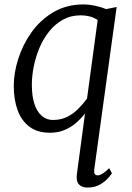

<svg xmlns="http://www.w3.org/2000/svg" viewBox="-20 -588 595 865"><path d="M404.5 176.5Q403 190 407 196Q411 202 421 202Q429.5 202 443.5 193.2Q457.5 184.5 471.5 169.5L484.5 192.5Q481 198 467.5 213.8Q454 229.5 430.8 243.2Q407.5 257 374 257Q348 257 335 242Q322 227 326.5 195.5L363 -76.5Q343.5 -52 320 -32.2Q296.5 -12.5 268.2 -1.2Q240 10 204.5 10Q148 10 112 -17.5Q76 -45 59 -92.5Q42 -140 42 -200.5Q42 -259 62.2 -323Q82.5 -387 122.2 -442.8Q162 -498.5 220.8 -533.2Q279.5 -568 356 -568Q381 -568 409.8 -561.8Q438.5 -555.5 458.5 -547L505.5 -556.5ZM420 -497.5Q404 -509 384.2 -514Q364.5 -519 344 -519Q299.5 -519 264 -499.5Q228.5 -480 202 -447Q175.5 -414 158.2 -373.2Q141 -332.5 132.2 -289.2Q123.5 -246 123.5 -206.5Q123.5 -155 135.2 -119.5Q147 -84 168.5 -65.8Q190 -47.5 218 -47.5Q254.5 -47.5 282.5 -61.5Q310.5 -75.5 332.5 -97.8Q354.5 -120 372 -143.5Z"/></svg>

Font: Merriweather Light 18pt Light
Style: Italic
Weight: 300
Italic angle: -7.8°
Version: Version 2.101